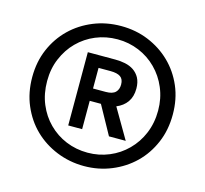

<svg xmlns="http://www.w3.org/2000/svg" viewBox="-105 -831 1026 962"><g transform="rotate(15 408.5 -350.0)"><path d="M266.6 -14.2Q199.7 -41.5 150.4 -89.4Q101.1 -137.2 72.3 -204.6Q43.9 -270.5 43.9 -351.1Q43.9 -430.7 72.3 -496.6Q100.6 -562.5 150.4 -610.8Q199.7 -658.7 266.6 -686Q332.5 -712.9 409.2 -712.9Q485.4 -712.9 550.8 -686Q617.2 -658.7 666.5 -610.8Q716.3 -562.5 744.6 -496.6Q772.9 -430.7 772.9 -351.1Q772.9 -270.5 744.6 -204.6Q715.8 -137.2 666.5 -89.4Q617.2 -41.5 550.8 -14.2Q484.4 13.2 409.2 13.2Q334 13.2 266.6 -14.2ZM409.2 -56.2Q467.8 -56.2 520.5 -78.1Q572.3 -99.6 611.8 -139.2Q651.9 -179.2 673.8 -231.9Q696.8 -286.6 696.8 -351.1Q696.8 -414.1 673.8 -468.3Q651.4 -521.5 611.8 -561Q572.3 -600.6 520.5 -622.1Q467.8 -644 409.2 -644Q349.1 -644 296.4 -622.1Q244.6 -600.6 205.1 -561Q166.5 -522.5 143.6 -468.3Q121.1 -415.5 121.1 -351.1Q121.1 -285.6 143.6 -231.9Q166 -178.2 205.1 -139.2Q244.6 -99.6 296.4 -78.1Q349.1 -56.2 409.2 -56.2ZM563 -429.2Q563 -387.7 543 -359.4Q523.9 -332.5 488.8 -317.9L579.1 -163.1H492.2L411.1 -310.1H353V-163.1H280.8V-543H423.8Q450.2 -543 474.1 -538.1Q500 -532.7 519 -520Q539.1 -506.3 550.8 -484.9Q563 -461.9 563 -429.2ZM483.9 -429.2Q483.9 -457.5 466.8 -469.2Q449.7 -481 415 -481H353V-374H418.9Q454.1 -374 469.2 -389.2Q483.9 -403.8 483.9 -429.2Z"/></g></svg>

Font: Post Grotesk Medium
Style: Medium
Weight: 500
Version: Version 1.0